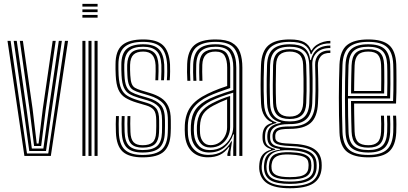

<svg xmlns="http://www.w3.org/2000/svg" viewBox="-20 -813 2126 1001"><path d="M107.2 0 19.1 -600H35.3L120.7 -12.8H231.6L318.6 -600H334.8L245 0ZM132.6 -25.9 104.2 -231.8 51.4 -600H67.3L119.5 -236.3L146 -38.7H206.2L233.2 -235.4L286.6 -600H302.5L248.5 -230.3L219.9 -25.9ZM157.7 -51.8 134.4 -240.7 83.4 -600H99.3L149.9 -245.4L171.4 -64.6H181.1L203 -245.1L254.6 -600H270.5L218.3 -240.6L194.6 -51.8Z M409.6 -778.5V-792.9H488.8V-778.5ZM409.6 -720.9V-735.3H488.8V-720.9ZM409.6 -749.7V-764.1H488.8V-749.7ZM472.9 0V-600H488.8V0ZM409.6 0V-600H425.4V0ZM441.3 0V-600H457.1V0Z M723.3 7.4Q652 7.4 619.4 -22.7Q586.9 -52.8 584.3 -122.9Q583.6 -144.8 583.5 -166Q583.5 -187.2 584.7 -208H599.8Q598.6 -188.5 598.7 -166.6Q598.7 -144.8 599.5 -123.5Q601.7 -59.1 631.1 -32.2Q660.4 -5.2 723.3 -5.2Q792.9 -5.2 822.8 -32.6Q852.7 -59.9 854.7 -121.1Q855.3 -136 855.4 -144.8Q855.5 -153.6 855.4 -162.6Q855.3 -171.5 855.3 -186.2Q855.3 -246.7 830.4 -273.8Q805.6 -301 757.3 -315.3L711.5 -329Q689.4 -335.6 674.9 -343.8Q660.4 -352.1 653 -369.6Q645.5 -387.1 644.1 -421.2Q643.4 -439 643 -449.3Q642.6 -459.5 643.1 -475.1Q644.5 -516.1 663 -536.4Q681.5 -556.7 726.5 -556.7Q765.4 -556.7 784.7 -537.7Q804 -518.7 806.2 -473.9Q806.7 -464.5 806.5 -441Q806.4 -417.6 804.9 -394.7H790.1Q791.4 -417.2 791.5 -440.8Q791.6 -464.5 791.1 -473.4Q789 -510 773.5 -527.1Q757.9 -544.1 726.5 -544.1Q692.6 -544.1 676 -528Q659.4 -511.9 658.2 -474.9Q657.8 -458.6 658.1 -447.9Q658.5 -437.3 659.2 -421.4Q660.7 -391.8 666.5 -376.9Q672.2 -361.9 684.2 -355Q696.2 -348 715.8 -342L761 -328.4Q795.6 -318.1 820.1 -302.1Q844.5 -286.2 857.5 -258.8Q870.5 -231.4 870.5 -186.2Q870.5 -171.2 870.6 -162.3Q870.7 -153.3 870.6 -144.5Q870.5 -135.7 869.8 -120.9Q867.7 -54.7 835.2 -23.6Q802.7 7.4 723.3 7.4ZM723.3 -17.8Q668.2 -17.8 642.5 -42Q616.8 -66.2 614.6 -124.2Q613.9 -144.9 613.8 -166.6Q613.7 -188.2 614.7 -208H629.7Q628.8 -188.3 628.9 -167.2Q629 -146.1 629.7 -124.8Q631.4 -72.9 654 -51.8Q676.6 -30.7 723.3 -30.7Q774.9 -30.7 798.8 -51.4Q822.6 -72.2 824.4 -121.9Q825 -139.9 824.9 -153.9Q824.8 -167.8 824.8 -186.2Q824.8 -237.1 805.4 -257.9Q786.1 -278.7 749.7 -289.4L703.2 -303.1Q674.7 -311.5 655.4 -322.6Q636.2 -333.6 625.9 -356.1Q615.7 -378.6 613.6 -420.9Q612.8 -436.8 612.6 -450Q612.4 -463.2 612.6 -475.6Q612.7 -532.9 640.2 -557.5Q667.7 -582.2 726.5 -582.2Q783.8 -582.2 808.5 -556.1Q833.2 -530.1 836.2 -476.1Q837.1 -462.6 836.8 -438.4Q836.5 -414.2 834.8 -394.7H820Q821.3 -414 821.5 -439.8Q821.8 -465.6 821.3 -474.2Q818.8 -525.5 796 -547.4Q773.3 -569.3 726.5 -569.3Q674.5 -569.3 651.9 -547.1Q629.2 -524.8 627.9 -476.2Q627.5 -458.4 627.9 -447.7Q628.2 -437 628.9 -421Q630.4 -382.9 639.1 -362.9Q647.7 -342.9 664.5 -333.3Q681.4 -323.7 707.3 -315.9L753.4 -302.3Q796.8 -289.5 818.4 -265.4Q840.1 -241.3 840.1 -186.2Q840.1 -170.9 840.2 -156.3Q840.3 -141.6 839.5 -121.5Q837.6 -66.7 811.2 -42.3Q784.8 -17.8 723.3 -17.8ZM723.3 -43.3Q684.1 -43.3 665.2 -61.7Q646.2 -80.1 644.8 -125.3Q644.2 -148 644 -167.3Q643.8 -186.7 644.8 -208H659.7Q658.7 -186.6 659 -167.9Q659.2 -149.2 660 -125.7Q661.2 -88.3 676 -72.1Q690.8 -55.9 723.3 -55.9Q759.2 -55.9 775.8 -71Q792.3 -86.1 793.8 -122.4Q794.9 -144.5 794.7 -155.2Q794.5 -165.9 794.5 -186.2Q794.4 -224.2 781.9 -239.8Q769.3 -255.5 742 -263.5L694.6 -277.5Q657.3 -288.6 633.3 -303.6Q609.3 -318.5 597.4 -345.7Q585.4 -372.8 583.3 -420.6Q582.4 -440.8 582.2 -452Q582.1 -463.2 582.3 -477.3Q582.2 -548.8 617.7 -578.1Q653.2 -607.4 726.5 -607.4Q797.5 -607.4 829.7 -577.1Q862 -546.8 866.4 -477.2Q867.1 -465.6 866.9 -440.5Q866.7 -415.5 864.8 -394.7H849.9Q851.8 -416.6 851.9 -441Q852 -465.3 851.3 -476.7Q847.7 -538.9 819 -566.9Q790.3 -594.8 726.5 -594.8Q658 -594.8 627.7 -566.6Q597.5 -538.3 597.4 -475.8Q597.3 -463.7 597.4 -451.3Q597.5 -438.9 598.4 -420.8Q600.9 -375.2 612.2 -350.5Q623.5 -325.8 645 -313.1Q666.5 -300.3 698.9 -290.6L746 -276.6Q779 -266.7 794.3 -248.1Q809.6 -229.4 809.6 -186.2Q809.6 -171.5 809.7 -162.7Q809.8 -153.9 809.7 -145.1Q809.6 -136.4 809 -121.5Q807.5 -81.3 788.4 -62.3Q769.3 -43.3 723.3 -43.3Z M1227.7 0V-460.6Q1227.7 -526.2 1201.6 -560.5Q1175.4 -594.8 1103.9 -594.8Q1041.9 -594.8 1008.2 -570.2Q974.4 -545.5 971.6 -479.4Q970.7 -456.4 970.9 -435.2Q971.1 -413.9 972.4 -391.6H956.8Q955.3 -416.4 955.1 -437Q954.8 -457.6 955.8 -480Q958.7 -548.1 993.5 -577.7Q1028.2 -607.4 1103.9 -607.4Q1158.8 -607.4 1189.1 -590.2Q1219.5 -573 1231.5 -540.2Q1243.6 -507.4 1243.6 -460.6V0ZM1073.7 -30.6Q1111.8 -30.6 1139.1 -48.5Q1166.4 -66.4 1181.1 -94.3Q1195.9 -122.2 1195.9 -151.7V-329.9Q1164.8 -320.6 1133.1 -309.1Q1101.4 -297.5 1079.8 -286.8Q1036.8 -265.2 1015.5 -235.9Q994.1 -206.7 991 -157.5Q990.3 -144.8 990.5 -135.1Q990.7 -125.3 991.7 -113.4Q995.5 -74.8 1016.6 -52.7Q1037.7 -30.6 1073.7 -30.6ZM1076.5 -43.9Q1045.8 -43.9 1027.9 -63.5Q1010 -83.1 1007.3 -115.5Q1006.5 -124.9 1006.3 -135.1Q1006.1 -145.3 1006.6 -155.8Q1009 -202.4 1028.6 -228.8Q1048.2 -255.1 1085.6 -274.3Q1109.6 -286.5 1131.9 -295.7Q1154.2 -304.8 1179.8 -312.6V-150.6Q1179.8 -123.3 1167.3 -98.8Q1154.9 -74.4 1131.7 -59.2Q1108.6 -43.9 1076.5 -43.9ZM1078 -56.3Q1103.2 -56.3 1122.6 -69.2Q1141.9 -82.1 1152.9 -103.4Q1164 -124.7 1164 -149.6V-295.1Q1145.5 -288.1 1128.3 -280.2Q1111.1 -272.3 1092.1 -262.3Q1055.6 -243 1039.8 -219Q1024.1 -194.9 1022.5 -155.1Q1022.2 -145.3 1022.3 -135.6Q1022.5 -125.9 1023.1 -116.7Q1025.3 -90.1 1039.6 -73.2Q1053.8 -56.3 1078 -56.3ZM1063 7.1Q1011.9 7.1 980.3 -23.4Q948.8 -53.9 944.2 -110.6Q943.2 -123.4 943.1 -135.5Q943 -147.7 943.6 -161.3Q946.6 -218.4 973.9 -256.4Q1001.1 -294.5 1061.8 -323.8Q1076.4 -330.9 1091.5 -337.5Q1106.7 -344.1 1124.5 -350.8Q1142.4 -357.5 1164.4 -364.6V-460.7Q1164.4 -499 1151.6 -521.6Q1138.8 -544.1 1103.9 -544.1Q1069.1 -544.1 1052.6 -527.1Q1036.2 -510.2 1034.7 -475.2Q1034.3 -462 1034.2 -438.9Q1034.2 -415.9 1035.4 -391.6H1019.6Q1018.6 -414 1018.5 -437.3Q1018.5 -460.7 1018.9 -476.1Q1020.9 -519.8 1041.9 -538.3Q1062.9 -556.7 1103.9 -556.7Q1149.2 -556.7 1164.7 -530.5Q1180.2 -504.2 1180.2 -460.7V-354Q1148.9 -343.7 1119.2 -332.7Q1089.6 -321.6 1067.9 -311.6Q1015.1 -286.8 988.4 -250.6Q961.6 -214.5 959.4 -160.3Q959.1 -148.1 959.1 -136.2Q959.1 -124.4 960 -111.6Q964 -62 991.8 -33.7Q1019.6 -5.5 1066.5 -5.5Q1110.7 -5.5 1139.2 -24.5Q1167.8 -43.5 1185.9 -76.1H1189.6L1181.3 -21.2V0H1165.7L1165.4 -10.2L1176 -45.9H1172.8Q1152.7 -18 1126 -5.4Q1099.3 7.1 1063 7.1ZM1196 0V-44.7L1199.9 -112.4H1196.1Q1181.3 -69.5 1149.3 -43.7Q1117.3 -18 1069.8 -18Q1029.7 -18.1 1004.6 -43Q979.5 -68 975.9 -112.4Q974.9 -124.7 974.8 -135.6Q974.7 -146.4 975.2 -159.3Q977.7 -211.6 1000.8 -243.6Q1024 -275.5 1073.9 -299.3Q1088.8 -306.3 1109 -314.1Q1129.3 -321.9 1151.8 -329.5Q1174.3 -337.2 1196.3 -343.6V-460.6Q1196.3 -510.7 1177.4 -540Q1158.6 -569.3 1103.9 -569.3Q1054.1 -569.3 1029.6 -548Q1005.1 -526.7 1003.1 -476.4Q1002.6 -461.5 1002.6 -438.3Q1002.5 -415.1 1004 -391.6H988.2Q986.9 -413.4 986.7 -436.9Q986.5 -460.4 987.2 -476.7Q989.6 -532.6 1016.9 -557.4Q1044.2 -582.2 1103.9 -582.2Q1166 -582.2 1189 -550.9Q1211.9 -519.5 1211.9 -460.6V0Z M1491.5 168.5Q1413.7 168.5 1374.9 144.1Q1336 119.6 1331.5 68.1Q1331 61.1 1331.3 53.9Q1331.6 46.6 1332.4 39.2Q1335.2 10 1350 -7.4Q1364.8 -24.8 1392.9 -32.5V-35.9Q1371.7 -42.2 1361.3 -54.1Q1350.9 -66 1348.8 -87.3Q1348.5 -92.3 1348.5 -98.5Q1348.5 -104.8 1348.8 -109.9Q1350.3 -133.9 1361.1 -149.2Q1371.8 -164.6 1398.4 -172V-175.4Q1375.2 -183.4 1359.2 -208Q1343.2 -232.5 1341.1 -272Q1339.9 -295.9 1339.3 -320.1Q1338.7 -344.4 1338.7 -369.5Q1338.7 -394.6 1339.3 -420.9Q1339.9 -447.1 1340.8 -474.8Q1343.8 -545.8 1379.5 -576.6Q1415.2 -607.4 1490.5 -607.4Q1540.9 -607.4 1566.5 -593.1Q1592.1 -578.9 1601.7 -550.7H1605.1Q1614.5 -568 1631.3 -579Q1648.2 -590 1667.3 -595.2Q1686.5 -600.4 1702.3 -600V-586.9Q1662.1 -587.3 1637.3 -571.1Q1612.4 -554.9 1603.7 -530.3H1599.9Q1591.8 -563.1 1566.8 -578.9Q1541.8 -594.8 1490.5 -594.8Q1423.9 -594.8 1391.5 -567.1Q1359.1 -539.4 1356.7 -475.3Q1355.2 -437.1 1354.7 -403.9Q1354.1 -370.6 1354.6 -338.9Q1355 -307.3 1356.7 -273.4Q1358.9 -229.7 1376.1 -206Q1393.4 -182.4 1421.4 -175V-171.6Q1389.6 -164 1376.7 -149.7Q1363.8 -135.5 1362.2 -110.1Q1361.8 -104.1 1361.8 -98.5Q1361.8 -92.9 1362.2 -87Q1363.9 -65.9 1375 -54.9Q1386.1 -43.9 1414.7 -36.1V-32.5Q1380.3 -25.2 1364.9 -8.6Q1349.4 8 1345.9 39.2Q1344.8 47.2 1344.2 53Q1343.5 58.8 1344.4 68.1Q1349.1 113.7 1382.9 135.3Q1416.8 157 1491.5 157Q1568.2 157 1603.2 134.9Q1638.2 112.9 1642.8 64Q1643.7 55 1643.6 48.4Q1643.4 41.8 1642.3 32.9Q1637.5 -9.8 1602.9 -29.5Q1568.4 -49.2 1494.1 -51.6Q1461.8 -52.8 1442.4 -56.6Q1423.1 -60.4 1413.8 -67.8Q1404.5 -75.2 1402.2 -86.9Q1401.3 -91.4 1401 -98.9Q1400.6 -106.5 1401.1 -110.3Q1404.8 -135.7 1424.7 -144.9Q1444.6 -154.1 1490.7 -153.8Q1560.8 -153.4 1590.3 -183.8Q1619.9 -214.2 1623 -273.8Q1624.6 -310.2 1624.9 -339.2Q1625.2 -368.2 1624.7 -399.6Q1624.1 -431 1622.9 -474.3Q1622 -508.3 1642.4 -529.7Q1662.8 -551 1702.3 -550V-537.1Q1667.8 -537.7 1652.1 -519Q1636.4 -500.3 1637.2 -471.5Q1638.2 -436.2 1639 -405.2Q1639.8 -374.2 1639.7 -342.4Q1639.6 -310.7 1637.7 -273.3Q1634.2 -202.7 1599.5 -171.9Q1564.7 -141.1 1490.5 -141.1Q1464.6 -141.1 1448.5 -138.4Q1432.5 -135.7 1424.6 -128.6Q1416.6 -121.5 1415.2 -108.1Q1415.1 -106.8 1415.1 -100.5Q1415.1 -94.2 1415.6 -91.1Q1417.6 -81.2 1425.5 -75.7Q1433.4 -70.1 1449.9 -67.5Q1466.5 -65 1494.3 -64.1Q1575.2 -61.7 1613.9 -38.6Q1652.6 -15.5 1656.6 33.4Q1657.2 41.7 1657.3 49.1Q1657.4 56.6 1656.8 64.1Q1652.6 118 1613.3 143.3Q1574.1 168.5 1491.5 168.5ZM1491.5 133.6Q1536.3 133.6 1563.1 125.5Q1589.9 117.4 1602.2 102.2Q1614.6 86.9 1615.8 65.5Q1616.5 55.2 1616.3 48.6Q1616.1 42 1615.2 33.1Q1613.2 13.7 1600.7 0.5Q1588.2 -12.7 1562.2 -20.2Q1536.2 -27.7 1493.4 -29.7Q1433 -32.6 1404.7 -16.2Q1376.4 0.2 1370.7 39.6Q1369.6 46.7 1369.2 53.3Q1368.9 60 1369.9 69.1Q1373.6 103.7 1402.6 118.7Q1431.6 133.6 1491.5 133.6ZM1491.5 122.4Q1436.1 122.4 1410.7 109.8Q1385.3 97.1 1382.2 68.1Q1381.4 61.1 1381.8 54.5Q1382.2 47.8 1383.5 38.9Q1388.5 2.9 1415.1 -9.2Q1441.8 -21.3 1495.1 -19.4Q1530.4 -18.3 1553.4 -12.3Q1576.4 -6.4 1588.3 4.8Q1600.1 15.9 1602.1 33.2Q1603.5 44 1603.4 50.3Q1603.3 56.6 1602.5 64.3Q1599.4 95.3 1573.6 108.9Q1547.7 122.4 1491.5 122.4ZM1491.5 110.5Q1523.7 110.5 1544.2 106Q1564.6 101.5 1575.1 91.2Q1585.7 80.9 1587.7 64.1Q1588.8 56.2 1588.8 48.7Q1588.9 41.2 1587.3 33.2Q1585.7 20.3 1575.8 11.9Q1566 3.5 1546 -1.2Q1525.9 -5.8 1493.6 -7.4Q1445 -9.9 1422.8 1.8Q1400.6 13.6 1397 39.1Q1395.3 46.1 1395.2 54Q1395.1 61.9 1396.1 68.1Q1398.8 89.8 1420.8 100.2Q1442.9 110.5 1491.5 110.5ZM1491.5 145.8Q1422.7 145.8 1391.6 127.6Q1360.4 109.4 1356.6 68Q1355.9 59.8 1356.2 53.5Q1356.5 47.3 1357.4 39.1Q1360.7 6.4 1379.7 -10.4Q1398.7 -27.2 1439.9 -32.8V-36.3Q1407.6 -40.5 1392.3 -52.3Q1377 -64.1 1374.2 -87Q1373.5 -93 1373.5 -98.8Q1373.5 -104.7 1373.8 -110.2Q1375.4 -137.4 1392.5 -152Q1409.7 -166.6 1443.7 -171.9V-174.9Q1411.2 -181.9 1392.8 -205.5Q1374.5 -229.2 1372.3 -274.5Q1370.8 -304 1370.4 -335.8Q1369.9 -367.5 1370.5 -402Q1371.1 -436.6 1372.3 -474.4Q1374.6 -532.8 1403.5 -557.5Q1432.4 -582.2 1490.5 -582.2Q1542.2 -582.2 1567 -562.9Q1591.9 -543.6 1597.5 -499.8H1600.9Q1606.9 -524.4 1619.6 -541.1Q1632.2 -557.8 1652.6 -566.5Q1673.1 -575.2 1702.3 -575.5V-562.4Q1656.7 -563.2 1631.7 -538.5Q1606.7 -513.7 1608.1 -475.4Q1609.3 -439.6 1609.7 -405.2Q1610 -370.8 1609.6 -338.2Q1609.3 -305.7 1607.9 -275Q1605 -217.5 1576.9 -191.6Q1548.8 -165.6 1490.3 -166Q1461.7 -166.3 1439.5 -161.2Q1417.4 -156.1 1404.2 -144.4Q1391 -132.7 1388.7 -112.6Q1388 -106.4 1388.1 -98.9Q1388.2 -91.5 1388.7 -87.6Q1392.3 -61.3 1417.9 -52.4Q1443.5 -43.5 1493.9 -41.9Q1537.3 -40.5 1566.6 -32.3Q1595.9 -24.2 1611.6 -8.3Q1627.2 7.7 1630 32.8Q1630.7 40 1630.9 47.9Q1631.2 55.7 1630.5 64.1Q1626.6 109.3 1592.1 127.5Q1557.5 145.8 1491.5 145.8ZM1490.5 -179.9Q1540.1 -179.9 1565.1 -202.2Q1590 -224.5 1592.4 -274.8Q1594 -307.8 1594.3 -339.4Q1594.6 -371.1 1594 -404.3Q1593.5 -437.6 1592.1 -475.2Q1590.2 -526.7 1564.8 -548Q1539.4 -569.3 1490.5 -569.3Q1436.3 -569.3 1413 -545.7Q1389.7 -522.2 1388.1 -473.9Q1386.4 -416.5 1386.3 -371.4Q1386.2 -326.2 1388.1 -273Q1390.1 -224.5 1415.4 -202.2Q1440.7 -179.9 1490.5 -179.9ZM1490.5 -192.6Q1446.5 -192.6 1425.8 -212.8Q1405.2 -233 1403.7 -275.2Q1402 -322.9 1402.2 -370.5Q1402.3 -418.1 1403.7 -473.1Q1405.2 -517.8 1426.3 -537.3Q1447.3 -556.7 1490.5 -556.7Q1532.8 -556.7 1553.7 -537.5Q1574.6 -518.4 1576.3 -475.3Q1577.7 -437 1578.2 -403.5Q1578.7 -370.1 1578.4 -338.8Q1578 -307.5 1576.6 -275.7Q1574.6 -231.9 1553.4 -212.3Q1532.3 -192.6 1490.5 -192.6ZM1490.5 -205.2Q1523.6 -205.2 1541.3 -222Q1559 -238.7 1560.7 -276.7Q1562.1 -306.2 1562.5 -337.2Q1562.9 -368.2 1562.4 -402.3Q1561.8 -436.5 1560.4 -474.9Q1559.1 -512.8 1541 -528.4Q1522.9 -544.1 1490.5 -544.1Q1456.5 -544.1 1438.5 -527.9Q1420.5 -511.6 1419.3 -472.5Q1417.9 -421.5 1417.7 -373.4Q1417.5 -325.3 1419.3 -275.8Q1421 -238.8 1438.4 -222Q1455.9 -205.2 1490.5 -205.2Z M1900.5 7.4Q1826.2 7.4 1789.4 -21.5Q1752.7 -50.5 1749.9 -121.9Q1748.2 -166.1 1747.4 -212.3Q1746.7 -258.4 1746.7 -304.5Q1746.7 -350.5 1747.6 -394.2Q1748.4 -438 1749.9 -477Q1753.2 -549 1789.6 -578.2Q1826 -607.4 1899.8 -607.4Q1974.2 -607.4 2008.4 -577.9Q2042.7 -548.3 2045.9 -478.5Q2046.4 -471 2046.6 -448.5Q2046.9 -426.1 2047 -395.6Q2047.1 -365 2046.7 -332.7Q2046.2 -300.5 2044.7 -273.4H1826.1Q1826.4 -246.9 1826.6 -222.7Q1826.9 -198.5 1827.5 -175Q1828.1 -151.6 1828.8 -126.9Q1830.2 -88.9 1846.8 -72.4Q1863.5 -55.9 1900.5 -55.9Q1932 -55.9 1948.4 -71.4Q1964.8 -86.8 1966.8 -126.1Q1967.7 -143.7 1967.5 -167.5Q1967.3 -191.3 1966.1 -209.8H1981.9Q1983.2 -188.2 1983.2 -164.4Q1983.3 -140.5 1982.6 -125.5Q1980.4 -81.5 1961.1 -62.4Q1941.9 -43.3 1900.5 -43.3Q1855.1 -43.3 1834.9 -62.8Q1814.7 -82.2 1813 -126.2Q1812 -153.6 1811.4 -181.1Q1810.8 -208.6 1810.5 -235.2Q1810.3 -261.9 1810 -286.5H2029.4Q2030.6 -313.4 2031 -343.5Q2031.3 -373.6 2031.2 -401.4Q2031 -429.1 2030.8 -449.7Q2030.5 -470.2 2030.1 -477.8Q2027.4 -540.6 1997 -567.7Q1966.7 -594.8 1899.8 -594.8Q1833.8 -594.8 1801 -568Q1768.2 -541.3 1765.5 -474.7Q1764.1 -440.3 1763.3 -397.2Q1762.6 -354 1762.5 -307Q1762.5 -260 1763.3 -213.3Q1764 -166.6 1765.5 -124.7Q1768 -61.3 1799 -33.2Q1830 -5.2 1900.5 -5.2Q1965.9 -5.2 1996.4 -32.4Q2026.9 -59.6 2030.1 -123.7Q2030.6 -134.2 2030.7 -149.5Q2030.9 -164.8 2030.5 -180.8Q2030.2 -196.9 2029.2 -209.8H2045Q2046.5 -190.4 2046.6 -164.8Q2046.7 -139.1 2045.9 -122.9Q2042.5 -53.2 2008.6 -22.9Q1974.8 7.4 1900.5 7.4ZM1900.5 -17.8Q1841.9 -17.8 1812.8 -41.5Q1783.7 -65.3 1781.3 -124.5Q1780 -161.3 1779.3 -205.5Q1778.6 -249.8 1778.5 -296.8Q1778.4 -343.9 1779.1 -389.3Q1779.9 -434.8 1781.3 -473.8Q1783.8 -533.8 1812.5 -558Q1841.2 -582.2 1899.8 -582.2Q1958.3 -582.2 1985 -557.8Q2011.6 -533.5 2014.2 -477.5Q2014.7 -468.2 2015.1 -440Q2015.5 -411.7 2015.4 -374.3Q2015.2 -336.9 2013.9 -299.6H1794.2Q1794.2 -255.4 1794.9 -209.5Q1795.7 -163.6 1797.1 -125.6Q1799.2 -73.5 1824 -52.1Q1848.8 -30.7 1900.5 -30.7Q1949.5 -30.7 1972.7 -52.2Q1995.8 -73.7 1998.4 -124.8Q1999.2 -140.3 1999.1 -165.2Q1999 -190.1 1997.7 -209.8H2013.6Q2014.8 -189.4 2014.9 -164.8Q2015 -140.2 2014.2 -124.3Q2011.4 -67.3 1985 -42.6Q1958.6 -17.8 1900.5 -17.8ZM1794.2 -312.6H1998.5Q1999.4 -345.8 1999.5 -379.5Q1999.6 -413.1 1999.3 -439.5Q1998.9 -465.9 1998.4 -476.6Q1996.3 -526.1 1973.4 -547.7Q1950.4 -569.3 1899.8 -569.3Q1847.4 -569.3 1823.4 -547.2Q1799.5 -525 1797.1 -473.1Q1795.7 -436.4 1795.1 -394.4Q1794.5 -352.3 1794.2 -312.6ZM1810.3 -325.7Q1810.4 -344.4 1810.6 -369.3Q1810.9 -394.3 1811.5 -421.1Q1812.1 -447.9 1813 -472.2Q1814.8 -517.8 1835.1 -537.3Q1855.5 -556.7 1899.8 -556.7Q1942.2 -556.7 1961.5 -538Q1980.8 -519.3 1982.6 -476.1Q1983.1 -465.6 1983.4 -441.5Q1983.7 -417.3 1983.7 -386.8Q1983.6 -356.2 1982.7 -325.7ZM1826.2 -338.7H1967.1Q1967.7 -368.8 1967.7 -396.8Q1967.7 -424.8 1967.5 -445.8Q1967.2 -466.7 1966.8 -475Q1965.3 -510.3 1950.5 -527.2Q1935.8 -544.1 1899.8 -544.1Q1862.6 -544.1 1846.4 -526.7Q1830.2 -509.4 1828.8 -471.6Q1828.1 -448.3 1827.5 -426.2Q1827 -404.1 1826.7 -382.5Q1826.5 -360.9 1826.2 -338.7Z"/></svg>

Font: Big Shoulders Inline Text Thin
Style: Regular
Weight: 100
Designer: Patric King
Foundry: XO Type Co
Version: Version 2.002